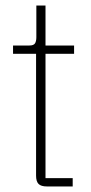

<svg xmlns="http://www.w3.org/2000/svg" viewBox="-20 -672 329 692"><path d="M149 0Q128 0 119 -9Q110 -18 110 -39V-478H27V-508H86Q101 -508 106 -515.5Q111 -523 111 -538V-652H144V-508H247V-478H144V-30H242V0Z"/></svg>

Font: IBM Plex Sans Condensed ExtraLight
Style: Regular
Weight: 200
Width: 3
Designer: Mike Abbink, Paul van der Laan, Pieter van Rosmalen
Foundry: Bold Monday
Version: Version 1.3